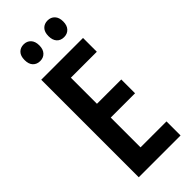

<svg xmlns="http://www.w3.org/2000/svg" viewBox="-288 -951 994 994"><g transform="rotate(-45 209.0 -454.0)"><path d="M374 0H68V-714H374V-613H184V-422H362V-321H184V-103H374ZM79 -847Q79 -877 94 -892.5Q109 -908 133 -908Q157 -908 172 -892Q187 -876 187 -847Q187 -818 172 -802Q157 -786 133 -786Q109 -786 94 -801.5Q79 -817 79 -847ZM254 -847Q254 -877 269 -892.5Q284 -908 308 -908Q332 -908 347 -892Q362 -876 362 -847Q362 -818 347 -802Q332 -786 308 -786Q283 -786 268.5 -802Q254 -818 254 -847Z"/></g></svg>

Font: Noto Sans Lao UI ExtCond SemBd
Style: Regular
Weight: 600
Width: 2
Designer: Monotype Design Team
Foundry: Monotype Imaging Inc.
Version: Version 2.000; ttfautohint (v1.8.4.7-5d5b)